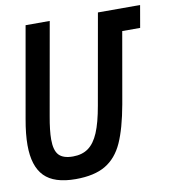

<svg xmlns="http://www.w3.org/2000/svg" viewBox="-82 -797 795 881"><g transform="rotate(-10 315.0 -357.0)"><path d="M9 -181Q9 -233 21 -299.5L96 -725H208.5L132.5 -295.5Q120.5 -229.5 120.5 -188Q120.5 -137 140.5 -115.5Q160.5 -94 206 -94Q249 -94 277.8 -114.8Q306.5 -135.5 325.8 -181Q345 -226.5 358.5 -304L433 -725H629.5L611.5 -621.5H528L470 -291Q450 -180 421 -115.8Q392 -51.5 339.8 -20.5Q287.5 10.5 200.5 10.5Q100.5 10.5 54.8 -36.2Q9 -83 9 -181Z"/></g></svg>

Font: JuliaMono SemiBoldItalic
Style: Regular
Weight: 600
Italic angle: -9°
Monospace: yes
Designer: cormullion
Foundry: corm
Version: Version 0.049; ttfautohint (v1.8.4)